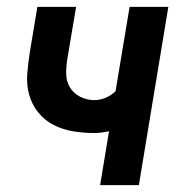

<svg xmlns="http://www.w3.org/2000/svg" viewBox="-20 -540 540 560"><path d="M272 0 298 -157Q287 -155 276.5 -153.5Q266 -152 255 -152Q224 -152 193.5 -157Q163 -162 136.5 -175.5Q110 -189 91.5 -212Q73 -235 65 -264Q57 -293 59.5 -324.5Q62 -356 67 -388L89 -520H202L177 -372Q173 -349 173 -326.5Q173 -304 183.5 -286Q194 -268 213.5 -258Q233 -248 255 -248Q272 -248 288.5 -255Q305 -262 317 -274L358 -520H471L385 0Z"/></svg>

Font: Iosevka Oblique
Style: Bold
Weight: 700
Italic angle: -9°
Monospace: yes
Designer: Belleve Invis
Foundry: Belleve Invis
Version: Version 32.5.0; ttfautohint (v1.8.4)